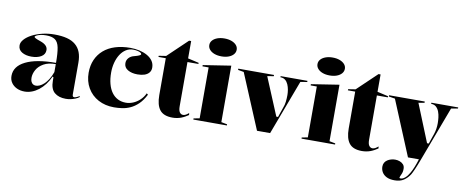

<svg xmlns="http://www.w3.org/2000/svg" viewBox="-76 -1089 4033 1657"><g transform="rotate(10 1940.0 -260.5)"><path d="M325 -515Q390 -515 436 -503Q482 -491 512 -465.5Q542 -440 556.5 -402Q571 -364 571 -312V-33Q571 -23 574.5 -17Q578 -11 587 -11Q595 -11 607 -16Q619 -21 633 -30V-20Q620 -10 600.5 -2Q581 6 559.5 10.5Q538 15 517 15Q455 15 418 -16Q381 -47 381 -120Q381 -129 381 -133Q381 -137 381 -140.5Q381 -144 381 -149L373 -155Q355 -115 331 -83.5Q307 -52 278.5 -30Q250 -8 219 3.5Q188 15 156 15Q118 15 88 1Q58 -13 40 -38.5Q22 -64 22 -99Q22 -183 115.5 -229.5Q209 -276 381 -276Q381 -362 371.5 -409.5Q362 -457 335 -476Q308 -495 257 -495Q229 -495 207 -490Q185 -485 172.5 -478Q160 -471 160 -465Q160 -460 172.5 -453.5Q185 -447 217 -436Q281 -414 281 -370Q281 -332 247 -312Q213 -292 162 -292Q112 -292 78.5 -312Q45 -332 45 -371Q45 -397 68 -423Q91 -449 130 -469.5Q169 -490 219.5 -502.5Q270 -515 325 -515ZM381 -265Q316 -265 275 -241.5Q234 -218 214.5 -183Q195 -148 195 -113Q195 -92 201.5 -78.5Q208 -65 218.5 -58.5Q229 -52 244 -52Q259 -52 277 -60Q295 -68 313.5 -85Q332 -102 349.5 -129Q367 -156 381 -195Z M940 15Q862 15 801.5 -17.5Q741 -50 707 -108.5Q673 -167 673 -242Q673 -305 695 -355.5Q717 -406 758.5 -442Q800 -478 859 -496.5Q918 -515 992 -515Q1032 -515 1070.5 -506.5Q1109 -498 1139.5 -481Q1170 -464 1188 -438.5Q1206 -413 1206 -379Q1206 -353 1191 -335Q1176 -317 1150 -308.5Q1124 -300 1090 -300Q1039 -300 1005 -320Q971 -340 971 -378Q971 -405 989 -424.5Q1007 -444 1038 -451Q1092 -465 1092 -477Q1092 -484 1082.5 -490Q1073 -496 1056 -500Q1039 -504 1017 -504Q982 -504 953.5 -485.5Q925 -467 905 -435Q885 -403 874.5 -362.5Q864 -322 864 -277Q864 -222 875.5 -178.5Q887 -135 909 -104.5Q931 -74 962.5 -58Q994 -42 1034 -42Q1065 -42 1096.5 -55Q1128 -68 1155 -93Q1182 -118 1198 -153L1210 -143Q1183 -90 1150 -58.5Q1117 -27 1081.5 -11Q1046 5 1010 10Q974 15 940 15Z M1452 15Q1374 15 1340.5 -28Q1307 -71 1307 -157V-480H1243V-490L1307 -500L1479 -664H1497V-512L1593 -490V-480H1497V-92Q1497 -56 1508.5 -40Q1520 -24 1538 -24Q1551 -24 1563 -31Q1575 -38 1588 -49L1590 -32Q1577 -23 1561 -14Q1545 -5 1528 1.5Q1511 8 1491.5 11.5Q1472 15 1452 15Z M1777 -579Q1742 -579 1715 -589Q1688 -599 1672.5 -617Q1657 -635 1657 -658Q1657 -681 1672.5 -698.5Q1688 -716 1715 -726Q1742 -736 1777 -736Q1812 -736 1839 -726Q1866 -716 1881.5 -698.5Q1897 -681 1897 -658Q1897 -635 1881.5 -617Q1866 -599 1839 -589Q1812 -579 1777 -579ZM1633 0V-10L1685 -20V-466H1631V-477L1875 -515V-20L1927 -10V0Z M2191 0 1990 -480 1939 -489V-500H2252V-489L2196 -480L2334 -149H2349L2380 -239Q2389 -261 2392.5 -289.5Q2396 -318 2396 -349Q2396 -371 2392 -395Q2388 -419 2378.5 -441Q2369 -463 2352.5 -476.5Q2336 -490 2310 -490V-500H2545V-490L2486 -480L2306 0Z M2725 -579Q2690 -579 2663 -589Q2636 -599 2620.5 -617Q2605 -635 2605 -658Q2605 -681 2620.5 -698.5Q2636 -716 2663 -726Q2690 -736 2725 -736Q2760 -736 2787 -726Q2814 -716 2829.5 -698.5Q2845 -681 2845 -658Q2845 -635 2829.5 -617Q2814 -599 2787 -589Q2760 -579 2725 -579ZM2581 0V-10L2633 -20V-466H2579V-477L2823 -515V-20L2875 -10V0Z M3112 15Q3034 15 3000.5 -28Q2967 -71 2967 -157V-480H2903V-490L2967 -500L3139 -664H3157V-512L3253 -490V-480H3157V-92Q3157 -56 3168.5 -40Q3180 -24 3198 -24Q3211 -24 3223 -31Q3235 -38 3248 -49L3250 -32Q3237 -23 3221 -14Q3205 -5 3188 1.5Q3171 8 3151.5 11.5Q3132 15 3112 15Z M3434 215Q3391 215 3364 201.5Q3337 188 3323.5 165.5Q3310 143 3310 116Q3310 96 3318.5 81.5Q3327 67 3341.5 57.5Q3356 48 3373.5 43Q3391 38 3409 38Q3431 38 3450.5 45.5Q3470 53 3482 67Q3494 81 3494 104Q3494 119 3491.5 131Q3489 143 3484 153Q3479 165 3475.5 172.5Q3472 180 3472 184Q3472 190 3483 190Q3501 190 3521 173.5Q3541 157 3559 125Q3572 103 3585 71Q3598 39 3610 0H3514L3315 -480L3260 -489V-500H3573V-489L3521 -480L3655 -149H3670L3702 -242Q3709 -263 3712.5 -287Q3716 -311 3716 -335Q3716 -357 3713 -384Q3710 -411 3701 -435Q3692 -459 3675 -474.5Q3658 -490 3631 -490V-500H3866V-490L3807 -480L3627 0Q3607 54 3591.5 89Q3576 124 3567 139Q3545 173 3513.5 194Q3482 215 3434 215Z"/></g></svg>

Font: Kalnia Thin SemiBold
Style: Regular
Weight: 600
Version: Version 1.105